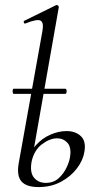

<svg xmlns="http://www.w3.org/2000/svg" viewBox="-20 -746 399 779"><path d="M136.8 13Q87 13 67.2 -9.8Q47.4 -32.6 55.6 -82L152 -619.4Q158.4 -654.6 144.5 -662.3Q130.6 -670 82.8 -650.6Q78.8 -648.8 76.8 -654.8Q74.8 -660.8 78.8 -661.8L207.4 -725Q211.6 -727 215.6 -723Q219.6 -719 218.6 -717L108.4 -91.4Q100.2 -46.6 117.9 -25.3Q135.6 -4 166 -4Q197 -4 217.6 -22.5Q238.2 -41 250.3 -66.7Q262.4 -92.4 264.6 -112.4Q269.6 -149.6 253.1 -167.2Q236.6 -184.8 211.8 -184.8Q182.2 -184.8 150.5 -160.9Q118.8 -137 108.4 -91.4L94.6 -92.4Q102.2 -130.6 126.5 -157.7Q150.8 -184.8 184.1 -199.5Q217.4 -214.2 250 -214.2Q286.2 -214.2 308.1 -193.6Q330 -173 322.4 -130Q317.2 -96 292.3 -63Q267.4 -30 227.4 -8.5Q187.4 13 136.8 13ZM35.4 -365.2Q32.8 -365.2 31.7 -370.6Q30.6 -376 31.7 -381Q32.8 -386 35.4 -386H245Q248.6 -386 249.8 -381Q251 -376 249.8 -370.6Q248.6 -365.2 245 -365.2Z"/></svg>

Font: Cormorant Light
Style: Italic
Weight: 300
Italic angle: -10°
Designer: Christian Thalmann (Catharsis Fonts)
Foundry: Catharsis Fonts
Version: Version 4.000